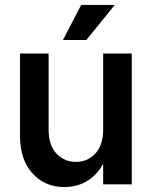

<svg xmlns="http://www.w3.org/2000/svg" viewBox="-20 -747 615 778"><path d="M241 11Q162 11 111.5 -44.5Q61 -100 61 -197V-530H177V-223Q177 -158 209 -124.5Q241 -91 288 -91Q334 -91 366 -124.5Q398 -158 398 -223H429Q429 -150 405 -97.5Q381 -45 338.5 -17Q296 11 241 11ZM398 0V-530H514V0ZM330 -585H235L309 -727H445Z"/></svg>

Font: Radio Canada Big Medium
Style: Regular
Weight: 500
Designer: Étienne Aubert Bonn
Foundry: Coppers and Brasses
Version: Version 1.001